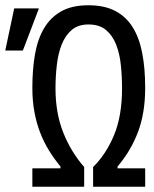

<svg xmlns="http://www.w3.org/2000/svg" viewBox="-67 -726 587 730"><path d="M56 -86H163V-93Q139 -122 119.5 -153.5Q100 -185 86 -221Q72 -257 64 -299.5Q56 -342 56 -392Q56 -462 66 -519.5Q76 -577 100.5 -618.5Q125 -660 166 -683Q207 -706 269 -706Q329 -706 370 -685Q411 -664 436.5 -624Q462 -584 473.5 -525.5Q485 -467 485 -392Q485 -297 458 -225Q431 -153 380 -93V-86H485V-16H287V-91Q336 -139 366.5 -212Q397 -285 397 -390Q397 -435 392.5 -478.5Q388 -522 374.5 -556.5Q361 -591 336 -612Q311 -633 269 -633Q230 -633 205.5 -612Q181 -591 167.5 -556.5Q154 -522 149 -478.5Q144 -435 144 -390Q144 -296 173.5 -222Q203 -148 253 -91V-16H56ZM-13 -694H81L20 -534H-47Z"/></svg>

Font: D2Coding ligature
Style: Regular
Weight: 400
Monospace: yes
Designer: Yong-Rak Park; Jeong-Hwan Yoon; Sang-Min Lee;
Foundry: NHN Corporation
Version: Version 1.3.2; Build 20180524